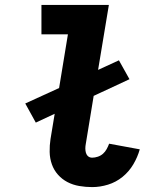

<svg xmlns="http://www.w3.org/2000/svg" viewBox="-20 -755 640 783"><path d="M356 8Q329 8 303 3.5Q277 -1 255 -12.5Q233 -24 216.5 -42.5Q200 -61 191.5 -85Q183 -109 182.5 -135.5Q182 -162 186 -188L203 -291L126 -255L83 -333L221 -396L257 -615H149V-735H424L380 -470L465 -509L508 -432L362 -364L330 -169Q328 -159 328 -149.5Q328 -140 330.5 -131.5Q333 -123 339.5 -117.5Q346 -112 356 -112Q367 -112 379 -116Q391 -120 400 -128Q409 -136 415 -147Q421 -158 425 -169L550 -146Q541 -114 523.5 -84.5Q506 -55 479.5 -33.5Q453 -12 420.5 -2Q388 8 356 8Z"/></svg>

Font: Iosevka Curly Slab HvEx
Style: Italic
Weight: 900
Width: 7
Italic angle: -9°
Monospace: yes
Designer: Belleve Invis
Foundry: Belleve Invis
Version: Version 11.1.0; ttfautohint (v1.8.3)